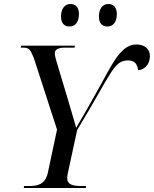

<svg xmlns="http://www.w3.org/2000/svg" viewBox="-20 -943 772 963"><path d="M519 -810C542 -810 566 -826 566 -873C566 -907 548 -923 523 -923C494 -923 476 -898 476 -860C476 -826 493 -810 519 -810ZM329 -810C352 -810 376 -826 376 -873C376 -907 358 -923 333 -923C304 -923 286 -898 286 -860C286 -826 303 -810 329 -810ZM99 0H410L412 -10H389C347 -10 317 -16 317 -50C317 -56 319 -70 321 -78L367 -291C541 -577 549 -640 623 -640C658 -640 669 -618 673 -591C703 -592 732 -619 732 -662C732 -698 704 -720 664 -720C584 -720 541 -617 473 -496C437 -431 398 -363 362 -302C348 -349 332 -408 318 -453L268 -619C261 -643 255 -660 255 -677C255 -694 272 -704 304 -704H354L356 -714H86L84 -704H97C130 -704 133 -690 150 -651L266 -293L220 -77C207 -17 168 -10 124 -10H101Z"/></svg>

Font: Noto Serif Display
Style: Italic
Weight: 400
Italic angle: -12°
Designer: Monotype Design Team
Foundry: Monotype Imaging Inc.
Version: Version 2.009